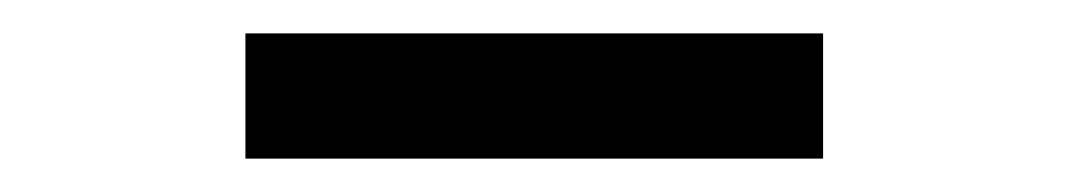

<svg xmlns="http://www.w3.org/2000/svg" viewBox="-20 -733 640 115"><path d="M127 -638V-713H473V-638Z"/></svg>

Font: Montserrat SemiBold
Style: Regular
Weight: 600
Designer: Julieta Ulanovsky
Foundry: Julieta Ulanovsky
Version: Version 9.000; ttfautohint (v1.8.4.7-5d5b)